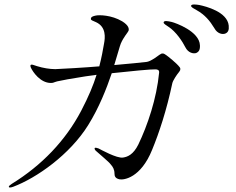

<svg xmlns="http://www.w3.org/2000/svg" viewBox="-20 -805 1040 847"><path d="M369 -253C417 -330 450 -414 473 -482C555 -491 649 -500 665 -499C674 -499 683 -497 682 -485C671 -370 631 -252 590 -167C568 -123 543 -113 523 -110C496 -105 423 -146 415 -150C410 -152 400 -155 398 -152C395 -147 402 -140 406 -137C415 -128 460 -92 469 -79C478 -69 485 -57 485 -40C485 -27 489 -18 507 -14C526 -10 601 -20 651 -144C682 -219 715 -319 740 -437C742 -449 761 -477 768 -485C771 -489 774 -493 775 -496C776 -500 776 -504 773 -508C760 -526 719 -558 713 -562C707 -566 703 -569 698 -569C693 -569 692 -569 683 -563C674 -557 649 -536 628 -532C614 -530 542 -523 484 -518C499 -566 508 -601 513 -613C526 -643 543 -660 547 -669C550 -678 548 -693 519 -711C472 -739 416 -740 401 -736C392 -734 380 -731 381 -721C381 -716 388 -714 404 -707C449 -686 444 -639 439 -613C434 -583 428 -551 418 -512H414C370 -508 236 -500 224 -500C199 -500 170 -505 144 -513C127 -518 121 -522 116 -519C113 -517 114 -511 117 -505C125 -488 157 -440 203 -439C217 -439 214 -441 232 -446C248 -450 298 -459 356 -468C366 -469 384 -472 406 -475C392 -430 371 -379 338 -316C269 -185 165 -76 32 6C23 12 18 16 19 20C20 23 27 23 38 19C142 -20 288 -123 369 -253ZM845 -571C857 -576 863 -585 862 -605C860 -667 754 -704 738 -708C721 -712 704 -715 702 -707C700 -700 714 -694 723 -687C756 -666 785 -622 798 -596C810 -572 833 -567 845 -571ZM823 -780C822 -773 836 -767 846 -761C884 -740 906 -713 926 -680C939 -656 962 -652 974 -657C986 -662 991 -672 989 -692C983 -753 888 -777 859 -783C846 -785 825 -788 823 -780Z"/></svg>

Font: Shippori Mincho
Style: Regular
Weight: 400
Designer: Bonji Tadano  Ryoko NISHIZUKA  (kana & ideographs); Frank Grießhammer (Latin, Greek & Cyrillic); Wenlong ZHANG  (bopomof
Foundry: Adobe Systems Incorporated
Version: Version 1.003;PS 1.001;hotconv 16.6.54;makeotf.lib2.5.65590